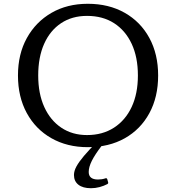

<svg xmlns="http://www.w3.org/2000/svg" viewBox="-20 -770 931 1015"><path d="M461 225Q418 225 394.5 206.5Q371 188 371 155Q371 134 384 110Q397 86 424 54Q451 22 494 -21L518 0Q482 47 465.5 80Q449 113 449 139Q449 179 498 179Q508 179 518 177.5Q528 176 540 172Q544 171 547 177L552 195Q553 200 548 203Q529 213 506.5 219Q484 225 461 225ZM444 8Q335 8 251.5 -39.5Q168 -87 121.5 -172.5Q75 -258 75 -371Q75 -484 122 -569Q169 -654 252 -702Q335 -750 444 -750Q555 -750 639 -702.5Q723 -655 769.5 -569.5Q816 -484 816 -371Q816 -257 769.5 -171.5Q723 -86 639.5 -39Q556 8 444 8ZM440 -56Q522 -56 582.5 -95Q643 -134 676 -204.5Q709 -275 709 -371Q709 -468 676 -538.5Q643 -609 583 -647.5Q523 -686 440 -686Q361 -686 303 -647.5Q245 -609 213.5 -538.5Q182 -468 182 -371Q182 -275 214 -204.5Q246 -134 304 -95Q362 -56 440 -56Z"/></svg>

Font: Hahmlet
Style: Regular
Weight: 400
Designer: Minjoo Ham & Mark Frömberg
Foundry: hypertype
Version: Version 1.001; ttfautohint (v1.8.3)